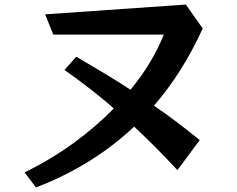

<svg xmlns="http://www.w3.org/2000/svg" viewBox="-20 -766 1040 843"><path d="M759 -19Q707 -75 661 -121Q615 -167 569 -210Q386 -38 138 57L88 -9Q204 -66 303 -138Q402 -210 480 -290Q434 -330 381 -371.5Q328 -413 263 -459L315 -517Q383 -477 441.5 -442Q500 -407 553 -372Q650 -490 699 -614H214L178 -703L796 -746L870 -641Q781 -446 656 -302Q706 -268 755 -231Q804 -194 857 -151Z"/></svg>

Font: RocknRoll One
Style: Regular
Weight: 400
Designer: Fontworks Inc.
Foundry: Fontworks Inc.
Version: Version 1.100